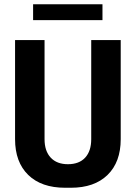

<svg xmlns="http://www.w3.org/2000/svg" viewBox="-20 -875 640 905"><path d="M287 10Q175 10 113 -50.5Q51 -111 51 -219V-686H190V-219Q190 -163 219 -132Q248 -101 300 -101Q353 -101 381.5 -132Q410 -163 410 -219V-686H549V-219Q549 -111 487 -50.5Q425 10 314 10ZM136 -780V-855H463V-780Z"/></svg>

Font: Chivo Mono SemiBold
Style: Regular
Weight: 600
Monospace: yes
Designer: Hector Gatti
Foundry: Omnibus-Type
Version: Version 1.008